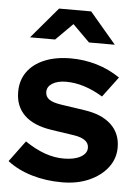

<svg xmlns="http://www.w3.org/2000/svg" viewBox="-53 -783 598 834"><g transform="rotate(5 245.5 -365.5)"><path d="M248.8 10Q177.5 10 116.2 -8.4Q54.9 -26.7 9.9 -61.6L77.7 -153.2Q123.5 -122.6 164.8 -108Q206 -93.4 247.2 -93.4Q292.9 -93.4 320.5 -108.7Q348.1 -124 348.1 -149Q348.1 -188 283 -198.1L183.2 -213Q105.3 -224.7 65.2 -263.3Q25.1 -302 25.1 -365Q25.1 -415.6 51.6 -452.5Q78.1 -489.5 126.7 -509.5Q175.3 -529.6 241.8 -529.6Q298.9 -529.6 353.3 -513.6Q407.8 -497.6 455.9 -465L389.7 -376.4Q306.7 -426.7 229.2 -426.7Q192.2 -426.7 169.5 -412.6Q146.8 -398.6 146.8 -375.9Q146.8 -354.7 163.1 -343Q179.3 -331.2 217.6 -325.6L317.5 -310.8Q394.6 -300 435.7 -261.4Q476.8 -222.7 476.8 -161.6Q476.8 -112.2 446.9 -73.6Q417.1 -35 365.8 -12.5Q314.6 10 248.8 10ZM312.9 -605.3 238.9 -678.9 165.2 -605.3H55.8L170.6 -740.6H310.6L425.4 -605.3Z"/></g></svg>

Font: Red Hat Display VF
Style: Regular
Weight: 300
Designer: Pentagram, MCKL
Foundry: Pentagram, MCKL
Version: Version 1.023